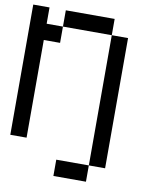

<svg xmlns="http://www.w3.org/2000/svg" viewBox="-91 -734 765 968"><g transform="rotate(10 291.5 -250.5)"><path d="M0 0V-666.7H83.3V-583.3H166.7V-500H83.3V0ZM166.7 -583.3V-666.7H416.7V-583.3ZM250 166.7V83.3H416.7V166.7ZM416.7 83.3V-583.3H500V83.3Z"/></g></svg>

Font: Galmuri11 Regular
Style: Regular
Weight: 400
Designer: Minseo Lee (Quiple)
Version: Version 2.356;hotconv 1.1.0;makeotfexe 2.6.0 DEVELOPMENT